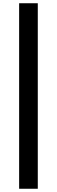

<svg xmlns="http://www.w3.org/2000/svg" viewBox="-20 -878 351 1184"><path d="M98 286H213V-858H98Z"/></svg>

Font: Noto Sans JP Black
Style: Regular
Weight: 900
Designer: Ryoko NISHIZUKA  (kana, bopomofo & ideographs); Paul D. Hunt (Latin, Greek & Cyrillic); Sandoll Communications , Soo-you
Foundry: Adobe
Version: Version 2.002;hotconv 1.0.116;makeotfexe 2.5.65601